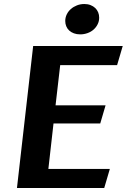

<svg xmlns="http://www.w3.org/2000/svg" viewBox="-20 -947 653 967"><path d="M65.4 0 147 -715.3H598.1L569.8 -619.1H283.2L259.8 -416.5H511.7L484.9 -325.2H249.5L223.6 -96.2H533.2L504.9 0ZM383.8 -773.9Q366.2 -773.9 352.3 -779.1Q338.4 -784.2 328.6 -793.2Q318.8 -802.2 313.7 -814.7Q308.6 -827.1 308.6 -841.3Q308.6 -858.9 316.2 -874.5Q323.7 -890.1 336.9 -901.6Q350.1 -913.1 367.4 -919.9Q384.8 -926.8 404.8 -926.8Q421.9 -926.8 435.8 -921.4Q449.7 -916 459.5 -906.7Q469.2 -897.5 474.4 -885Q479.5 -872.6 479.5 -857.9Q479.5 -840.3 471.9 -825Q464.4 -809.6 451.4 -798.1Q438.5 -786.6 420.9 -780.3Q403.3 -773.9 383.8 -773.9Z"/></svg>

Font: Proza Libre
Style: SemiBold Italic
Weight: 600
Designer: Jasper de Waard
Foundry: Jasper de Waard
Version: Version 1.000; ttfautohint (v1.4.1.8-43bc)